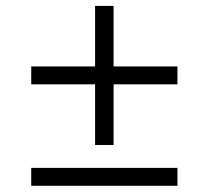

<svg xmlns="http://www.w3.org/2000/svg" viewBox="-20 -658 688 633"><path d="M293.5 -180V-380H83V-439H293.5V-638.5H354.5V-439H565V-380H354.5V-180ZM83 -45.5V-104.5H565V-45.5Z"/></svg>

Font: Geologica Thin Roman ExtraLight
Style: Regular
Weight: 250
Version: Version 1.010;gftools[0.9.28]